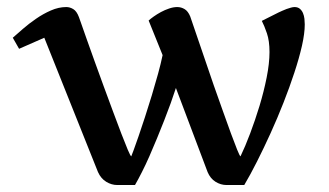

<svg xmlns="http://www.w3.org/2000/svg" viewBox="-20 -529 942 550"><path d="M16.6 -420.9Q28.8 -431.6 45.9 -446.5Q63 -461.4 83.3 -475.3Q103.5 -489.3 125.7 -499Q147.9 -508.8 169.9 -508.8Q180.2 -508.8 189.9 -502.9Q199.7 -497.1 206.1 -480Q206.5 -479 212.6 -461.7Q218.8 -444.3 228.5 -416.5Q238.3 -388.7 251 -353.5Q263.7 -318.4 277.1 -281.7Q290.5 -245.1 303.7 -209.7Q316.9 -174.3 327.6 -146.2Q338.4 -118.2 345.9 -100.3Q353.5 -82.5 356 -81.1Q356.9 -83 362.8 -98.9Q368.7 -114.7 377 -138.9Q385.3 -163.1 395.3 -193.6Q405.3 -224.1 414.8 -255.6Q424.3 -287.1 432.6 -317.1Q440.9 -347.2 445.8 -371.1L405.8 -470.2Q411.1 -475.1 420.4 -481.7Q429.7 -488.3 440.9 -494.4Q452.1 -500.5 464.4 -504.6Q476.6 -508.8 487.8 -508.8Q499 -508.8 508.8 -502.9Q518.6 -497.1 524.9 -481.9Q562 -372.1 592.3 -284.7Q605.5 -247.6 618.2 -211.7Q630.9 -175.8 641.4 -147.2Q651.9 -118.7 659.2 -100.6Q666.5 -82.5 668.9 -81.1Q682.1 -108.4 696.5 -146.5Q710.9 -184.6 723.4 -225.6Q735.8 -266.6 743.9 -307.1Q752 -347.7 752 -379.9Q752 -412.1 744.6 -433.6Q737.3 -455.1 730 -469.2L777.8 -493.2Q782.2 -495.1 788.3 -498Q794.4 -501 800.8 -503.2Q807.1 -505.4 813.2 -507.1Q819.3 -508.8 823.7 -508.8Q833 -508.8 838.9 -503.9Q844.7 -499 847.9 -491.5Q851.1 -483.9 852.1 -475.1Q853 -466.3 853 -459Q853 -433.6 845 -397.9Q836.9 -362.3 823.2 -320.8Q809.6 -279.3 792 -234.6Q774.4 -189.9 755.1 -147.5Q735.8 -105 716.3 -66.4Q696.8 -27.8 679.7 1H628.9Q612.3 1 597.4 -8.3Q582.5 -17.6 574.7 -36.1L483.9 -276.9Q477.5 -257.3 469 -233.4Q460.4 -209.5 450.4 -184.1Q440.4 -158.7 429.7 -132.6Q418.9 -106.4 408.2 -82Q397.5 -57.6 386.7 -36.4Q376 -15.1 366.7 1H315.9Q299.3 1 284.2 -8.3Q269 -17.6 260.7 -36.1L106.9 -420.9L34.7 -389.2L16.6 -420.9Z"/></svg>

Font: Artifika
Style: Medium
Weight: 500
Designer: Yulya Zhdanova | Cyreal.org
Foundry: Yulya Zhdanova | Cyreal
Version: Version 1.000